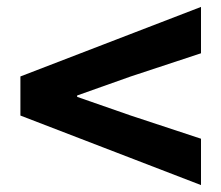

<svg xmlns="http://www.w3.org/2000/svg" viewBox="-20 -656 639 555"><path d="M561 -121 39 -322V-435L561 -636V-502L358 -435L203 -380V-376L358 -322L561 -255Z"/></svg>

Font: Noto Sans TC Thin ExtraBold
Style: Regular
Weight: 800
Version: Version 2.004-H2;hotconv 1.0.118;makeotfexe 2.5.65603